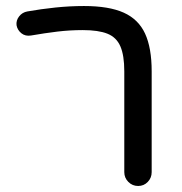

<svg xmlns="http://www.w3.org/2000/svg" viewBox="-20 -614 604 638"><path d="M439 4Q420 4 406.5 -9.5Q393 -23 393 -42V-377Q393 -430 380 -460Q367 -490 337 -502Q307 -514 255 -514Q212 -514 170.5 -509Q129 -504 83 -496Q64 -493 51 -503.5Q38 -514 35 -530Q33 -546 43.5 -559.5Q54 -573 71 -576Q116 -584 164 -589Q212 -594 259 -594Q342 -594 391 -572Q440 -550 462 -502.5Q484 -455 484 -377V-42Q484 -23 471 -9.5Q458 4 439 4Z"/></svg>

Font: Varela Round
Style: Regular
Weight: 400
Designer: Joe Prince, Avraham Cornfeld
Foundry: Joe Prince, Avraham Cornfeld
Version: Version 3.010; ttfautohint (v1.8.4.7-5d5b)